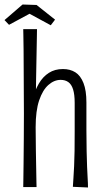

<svg xmlns="http://www.w3.org/2000/svg" viewBox="-26 -829 480 851"><path d="M77 0Q77 0 77.5 -30Q78 -60 78.5 -108.5Q79 -157 79.5 -214Q80 -271 80 -326Q80 -370 79.5 -420Q79 -470 79 -519.5Q79 -569 78.5 -610Q78 -651 77.5 -675.5Q77 -700 77 -700H138Q138 -700 137.5 -669Q137 -638 136 -588Q135 -538 134 -479.5Q133 -421 132.5 -364.5Q132 -308 132 -265Q132 -211 133 -163Q134 -115 134.5 -78.5Q135 -42 135.5 -21Q136 0 136 0ZM364 2 297 -1Q298 -18 299.5 -40.5Q301 -63 302.5 -92.5Q304 -122 304.5 -160Q305 -198 305 -246Q305 -267 305 -287.5Q305 -308 305 -329.5Q305 -351 305 -373Q305 -410 298 -432.5Q291 -455 277 -465Q263 -475 243 -475Q214 -475 188.5 -452.5Q163 -430 147.5 -384Q132 -338 132 -265L99 -230Q99 -271 103.5 -312.5Q108 -354 118.5 -391.5Q129 -429 146.5 -459Q164 -489 190.5 -506Q217 -523 253 -523Q285 -523 308 -508.5Q331 -494 344 -461Q357 -428 357 -375Q357 -342 357 -325Q357 -308 357 -293.5Q357 -279 357 -251Q357 -198 358 -158.5Q359 -119 360 -90Q361 -61 362.5 -39Q364 -17 364 2ZM199 -717 105 -768 14 -719 -6 -740 74 -809 136 -807 218 -742Z"/></svg>

Font: Truculenta Light
Style: Regular
Weight: 300
Version: Version 1.002